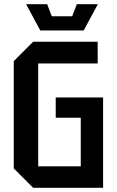

<svg xmlns="http://www.w3.org/2000/svg" viewBox="-20 -900 560 920"><path d="M46 -93V-607L139 -700H448V-596H163V-103H367V-336H247V-433H474V0H139ZM348 -880H449L381 -754H173L105 -880H206L228 -822H326Z"/></svg>

Font: Tektur SemiCondensed Medium
Style: Regular
Weight: 500
Width: 4
Designer: Adam Jagosz
Foundry: Adam Jagosz
Version: Version 1.005;gftools[0.9.30]